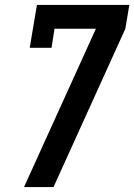

<svg xmlns="http://www.w3.org/2000/svg" viewBox="-20 -755 542 775"><path d="M77 0 304 -500 367 -639H200L188 -562H100L129 -735H502L486 -639L196 0Z"/></svg>

Font: Iosevka Slab
Style: Bold Italic
Weight: 700
Italic angle: -9°
Monospace: yes
Designer: Belleve Invis
Foundry: Belleve Invis
Version: Version 11.1.0; ttfautohint (v1.8.3)